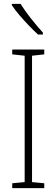

<svg xmlns="http://www.w3.org/2000/svg" viewBox="-20 -969 291 989"><path d="M208 0H43V-25L107 -31V-682L43 -689V-714H208V-689L145 -682V-31L208 -25ZM86 -949Q109 -912 140.5 -872.5Q172 -833 201 -801V-791H176Q155 -810 129.5 -836.5Q104 -863 80.5 -890.5Q57 -918 41 -942V-949Z"/></svg>

Font: Noto Sans Lao UI Cond ExtLt
Style: Regular
Weight: 200
Width: 3
Designer: Monotype Design Team
Foundry: Monotype Imaging Inc.
Version: Version 2.000; ttfautohint (v1.8.4.7-5d5b)